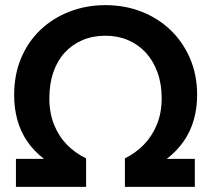

<svg xmlns="http://www.w3.org/2000/svg" viewBox="-20 -727 820 747"><path d="M151 -109Q112 -139 86 -177Q60 -215 47.5 -260.5Q35 -306 35 -357Q35 -436 62 -500.5Q89 -565 137.5 -611Q186 -657 251 -682Q316 -707 390 -707Q465 -707 529.5 -682Q594 -657 642.5 -611Q691 -565 719 -500.5Q747 -436 747 -357Q747 -307 734 -261Q721 -215 694.5 -177Q668 -139 629 -109H738V0H466V-111Q507 -131 539 -163.5Q571 -196 590 -241.5Q609 -287 609 -345Q609 -401 592.5 -446Q576 -491 547 -522.5Q518 -554 478 -571Q438 -588 390 -588Q341 -588 301 -571Q261 -554 232 -522.5Q203 -491 187.5 -446Q172 -401 172 -345Q172 -287 190.5 -241.5Q209 -196 241 -163.5Q273 -131 315 -111V0H42V-109Z"/></svg>

Font: Albert Sans
Style: Bold
Weight: 700
Designer: Andreas Rasmussen
Foundry: a.Foundry
Version: Version 1.025